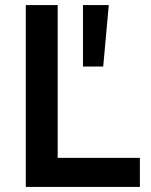

<svg xmlns="http://www.w3.org/2000/svg" viewBox="-20 -739 598 759"><path d="M82 0V-719H208V-115H533V0ZM308 -476V-719H410L388 -476Z"/></svg>

Font: Nunitoga
Style: Bold
Weight: 700
Designer: Vernon Adams
Foundry: Vernon Adams
Version: Version 1.0